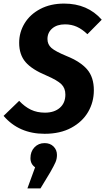

<svg xmlns="http://www.w3.org/2000/svg" viewBox="-41 -730 588 1072"><path d="M527 -620 447 -539Q418 -567 388 -580.5Q358 -594 322 -594Q277 -594 250.5 -571Q224 -548 224 -512Q224 -482 246 -462.5Q268 -443 331 -417Q408 -386 445.5 -342.5Q483 -299 483 -226Q483 -160 451 -105Q419 -50 357 -16.5Q295 17 208 17Q65 17 -21 -83L66 -167Q97 -134 131.5 -117.5Q166 -101 210 -101Q262 -101 293 -128Q324 -155 324 -202Q324 -238 301.5 -260Q279 -282 219 -308Q137 -342 101.5 -383.5Q66 -425 66 -491Q66 -550 96.5 -600Q127 -650 184 -680Q241 -710 317 -710Q448 -710 527 -620ZM277 135Q277 157 269 175.5Q261 194 240 231L185 322H112L155 204Q129 186 129 153Q129 116 151.5 92.5Q174 69 208 69Q239 69 258 88Q277 107 277 135Z"/></svg>

Font: Fira Sans Condensed
Style: Bold Italic
Weight: 700
Width: 3
Italic angle: -8°
Designer: Carrois Corporate & Edenspiekermann AG
Foundry: Carrois Corporate GbR & Edenspiekermann AG
Version: Version 4.203